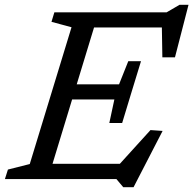

<svg xmlns="http://www.w3.org/2000/svg" viewBox="-40 -746 805 800"><path d="M258 -632.5 174.5 -655 186.5 -694.5H371L159.5 0H-19.5L-7 -39.5L84 -62.5ZM634 -659 655.5 -631.5H295L316 -694.5H654L708 -726H745.5L689 -507H636.5ZM473.5 34 445 0H103.5L124.5 -63.5H486L434 -35.5L587 -204L637.5 -200.5L516.5 34ZM469 -233.5H415.5L436.5 -331.5H204.5L224 -394.5H456L494.5 -491H547.5L508 -362Z"/></svg>

Font: Newsreader 10pt
Style: Italic
Weight: 400
Italic angle: -17°
Version: Version 1.003